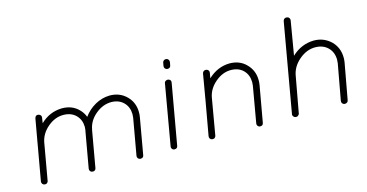

<svg xmlns="http://www.w3.org/2000/svg" viewBox="-73 -1030 2605 1362"><g transform="rotate(-15 1229.0 -348.5)"><path d="M141 -12Q140 -12 140 -11Q140 -10 139 -9Q139 -8 138 -8Q138 -7 136 -5L135 -4L133 -2Q132 -2 132 -1Q130 -1 129 0Q128 0 128 1H125L124 2H121H119H116H115Q105 1 99 -7.5Q93 -16 95 -26L142 -292V-293L173 -468Q179 -492 201 -487Q211 -485 216.5 -477.5Q222 -470 220 -460L214 -421Q281 -486 372 -488Q448 -488 495 -439Q519 -415 531 -383Q565 -430 615.5 -458.5Q666 -487 723 -488Q797 -488 846 -439Q894 -391 894 -319Q894 -302 891 -284L844 -17Q841 2 820 2H816Q806 0 800.5 -8Q795 -16 797 -26L844 -292Q846 -312 846 -319Q845 -372 811.5 -405.5Q778 -439 723 -440Q660 -440 606 -395Q552 -350 541 -287Q541 -286 540 -284L493 -17Q490 -1 475 2H471H470H467H465Q455 1 449.5 -7.5Q444 -16 446 -26L493 -292Q493 -294 494 -295Q496 -311 496 -319Q495 -372 461.5 -405.5Q428 -439 372 -440Q309 -441 254.5 -394.5Q200 -348 189 -284L142 -17Q142 -14 141 -13Z M1067 0Q1057 -1 1051.5 -9.5Q1046 -18 1048 -27L1125 -470Q1126 -480 1134.5 -485.5Q1143 -491 1153 -490Q1177 -484 1172 -461L1094 -19Q1091 0 1071 0ZM1194 -584Q1191 -564 1170 -564H1166Q1156 -566 1150.5 -574Q1145 -582 1147 -592L1151 -615Q1152 -624 1160.5 -630Q1169 -636 1178 -634Q1188 -633 1194 -624.5Q1200 -616 1198 -606Z M1677 -28 1723 -292Q1725 -312 1725 -319Q1724 -372 1691 -405.5Q1658 -439 1602 -440Q1540 -441 1485.5 -394.5Q1431 -348 1420 -285L1374 -19Q1374 -18 1373.5 -17Q1373 -16 1373 -15L1372 -14V-13Q1371 -12 1371 -11L1370 -10L1369 -9Q1368 -8 1368 -7Q1367 -7 1367 -6L1365 -4Q1364 -4 1364 -3Q1362 -3 1361 -2Q1360 -2 1360 -1H1357Q1356 0 1355 0H1353H1351H1348H1346Q1336 -1 1330.5 -9.5Q1325 -18 1327 -28L1374 -292V-293L1404 -468Q1406 -478 1414 -483.5Q1422 -489 1432 -487Q1442 -486 1448 -478Q1454 -470 1452 -460L1445 -421Q1514 -486 1602 -488Q1678 -488 1725 -439Q1773 -391 1773 -319Q1773 -302 1770 -284L1723 -19Q1720 0 1699 0H1696Q1686 -2 1680.5 -10Q1675 -18 1677 -28Z M1938 -22Q1938 -26 1939 -27L2053 -678Q2055 -689 2063.5 -694.5Q2072 -700 2082 -698Q2092 -697 2098 -688.5Q2104 -680 2102 -670L2060 -422Q2130 -488 2222 -490Q2296 -490 2348 -440Q2397 -391 2397 -317Q2397 -300 2394 -282L2346 -19Q2345 -10 2338 -4.5Q2331 1 2322 1H2317Q2307 -1 2301.5 -9Q2296 -17 2298 -27L2346 -290Q2348 -310 2348 -317Q2347 -372 2312.5 -406Q2278 -440 2222 -441Q2158 -442 2102 -394.5Q2046 -347 2035 -282L1987 -19V-18Q1986 -17 1986 -14L1985 -13Q1984 -12 1984 -10Q1983 -10 1983 -9.5Q1983 -9 1982 -9L1981 -7L1979 -5Q1978 -4 1977 -4L1976 -3L1974 -1Q1973 -1 1972 0H1970L1968 1H1965H1963H1960H1958Q1950 -1 1946 -5Q1938 -13 1938 -22Z"/></g></svg>

Font: Quicksand
Style: Italic
Weight: 400
Italic angle: -12°
Designer: Andrew Paglinawan
Foundry: Andrew Paglinawan
Version: 1.002